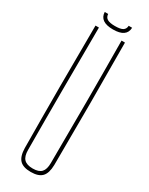

<svg xmlns="http://www.w3.org/2000/svg" viewBox="-230 -924 753 971"><g transform="rotate(30 147.0 -439.0)"><path d="M147 5Q102 5 82 -16Q62 -37 61 -85Q58 -443 61 -800H81Q80 -621 79.5 -442.5Q79 -264 80 -85Q80 -48 96 -31.5Q112 -15 147 -15Q182 -15 197.5 -31.5Q213 -48 213 -85Q216 -443 213 -800H233Q236 -443 233 -85Q232 -37 212 -16Q192 5 147 5ZM67 -883H87Q88 -864 102 -855.5Q116 -847 147 -847Q179 -847 192.5 -855.5Q206 -864 207 -883H227Q225 -827 147 -827Q69 -827 67 -883Z"/></g></svg>

Font: Big Shoulders Display Thin
Style: Regular
Weight: 100
Designer: Patric King
Foundry: XO Type Co
Version: Version 1.000; ttfautohint (v1.8.2)